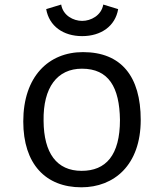

<svg xmlns="http://www.w3.org/2000/svg" viewBox="-20 -796 706 826"><path d="M80.1 -273.4C80.1 -90.3 176.3 9.8 330.1 9.8C470.2 9.8 585.4 -85 585.4 -280.3C585.4 -466.8 502 -571.8 336.9 -571.8C189 -571.8 80.1 -466.8 80.1 -273.4ZM167.5 -275.9C165 -420.4 226.6 -500.5 332.5 -500.5C447.8 -500.5 494.1 -420.4 496.1 -280.3C496.1 -127.4 435.1 -61 331.1 -61C223.6 -61 168.5 -137.7 167.5 -275.9ZM333.5 -640.6C414.6 -640.6 476.1 -683.6 488.3 -756.8L424.3 -776.4C416 -729 370.6 -706.1 333.5 -706.1C295.9 -706.1 251 -729 243.2 -776.4L178.7 -756.8C191.4 -683.6 252 -640.6 333.5 -640.6Z"/></svg>

Font: Duru Sans
Style: Regular
Weight: 400
Designer: Onur Yazıcıgil
Foundry: Onur Yazıcıgil
Version: Version 1.002